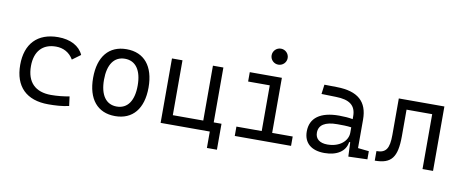

<svg xmlns="http://www.w3.org/2000/svg" viewBox="-72 -1066 3661 1519"><g transform="rotate(10 1758.0 -306.5)"><path d="M342.8 9.8C397 9.8 454.6 6.8 508.3 -5.9L498.5 -81.1C451.2 -72.3 401.4 -66.9 351.1 -66.9C224.6 -66.9 155.8 -135.7 155.8 -264.6C155.8 -383.3 217.8 -450.7 325.2 -450.7C383.3 -450.7 434.1 -424.8 465.3 -371.1L531.7 -419.9C501.5 -488.3 427.7 -527.3 329.1 -527.3C163.1 -527.3 70.3 -428.7 70.3 -259.8C70.3 -85 167.5 9.8 342.8 9.8Z M878.9 9.8C1020 9.8 1101.6 -87.9 1101.6 -258.8C1101.6 -429.7 1020 -527.3 878.9 -527.3C737.8 -527.3 656.2 -429.7 656.2 -258.8C656.2 -87.9 737.8 9.8 878.9 9.8ZM878.9 -66.9C792.5 -66.9 743.7 -136.2 743.7 -258.8C743.7 -381.3 792.5 -450.7 878.9 -450.7C965.3 -450.7 1014.2 -381.3 1014.2 -258.8C1014.2 -136.2 965.3 -66.9 878.9 -66.9Z M1244.1 0H1639.2V131.8H1719.7V-76.7H1657.2V-517.6H1573.2V-76.7H1328.6V-517.6H1244.1Z M1839.8 0H2292V-75.2H2127V-517.6H1869.1V-442.4H2043V-75.2H1839.8ZM2080.6 -615.2C2116.2 -615.2 2145 -643.6 2145 -679.2C2145 -714.8 2116.2 -743.7 2080.6 -743.7C2044.9 -743.7 2016.1 -714.8 2016.1 -679.2C2016.1 -643.6 2044.9 -615.2 2080.6 -615.2Z M2752.9 4.9 2905.3 0V-65.4L2816.9 -74.7V-303.7C2816.9 -447.3 2738.3 -518.6 2568.4 -521L2467.8 -522.5L2458 -446.3L2574.7 -443.4C2683.6 -441.4 2735.4 -403.3 2735.4 -315.9V-293C2704.1 -298.8 2667 -301.8 2625.5 -301.8C2476.1 -301.8 2394.5 -243.7 2394.5 -134.3C2394.5 -42.5 2455.1 9.8 2561 9.8C2660.2 9.8 2729.5 -33.2 2739.3 -109.4H2748ZM2735.4 -227.1V-184.1C2735.4 -120.1 2674.3 -60.5 2572.3 -60.5C2510.7 -60.5 2475.1 -88.9 2475.1 -138.7C2475.1 -200.7 2525.4 -232.4 2623 -232.4C2660.6 -232.4 2699.7 -232.4 2735.4 -227.1Z M2964.4 0C3097.2 0 3142.1 -57.1 3142.1 -228.5V-440.9H3348.1V0H3432.6V-517.6H3066.4V-225.1C3066.4 -114.3 3040.5 -76.7 2964.4 -76.7Z"/></g></svg>

Font: Cascadia Code SemiLight
Style: Regular
Weight: 350
Monospace: yes
Designer: Aaron Bell
Foundry: Saja Typeworks
Version: Version 2404.023